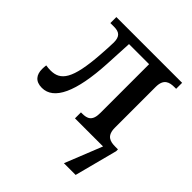

<svg xmlns="http://www.w3.org/2000/svg" viewBox="-202 -673 1020 1020"><g transform="rotate(45 308.0 -163.0)"><path d="M74 10C164 10 217 -103 229 -326L237 -482H388V-115C388 -54 359 -45 322 -45H313V0H524L440 210H528L591 -31V-45H571C532 -45 498 -54 498 -115V-421C498 -482 532 -491 571 -491H582V-536H88V-491H115C155 -491 174 -476 174 -431C174 -407 171 -367 169 -335C155 -137 116 -88 41 -88C30 -88 19 -89 6 -91C5 -82 4 -72 4 -62C4 -20 24 10 74 10Z"/></g></svg>

Font: Noto Serif Medium
Style: Regular
Weight: 500
Designer: Monotype Design Team
Foundry: Monotype Imaging Inc.
Version: Version 2.013